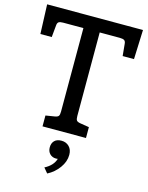

<svg xmlns="http://www.w3.org/2000/svg" viewBox="-142 -807 894 1161"><g transform="rotate(15 305.0 -226.0)"><path d="M605 -720 598 -536H527L520 -609Q519 -626 510.5 -632Q502 -638 482 -638H356V-115Q356 -95 361.5 -87.5Q367 -80 385 -77L441 -68V0H169V-68L225 -77Q243 -80 248.5 -87.5Q254 -95 254 -115V-638H127Q107 -638 99 -632Q91 -626 90 -609L83 -536H12L5 -720ZM370 125Q370 167 341.5 206.5Q313 246 270 268L244 237Q296 210 309 166Q305 167 298 167Q274 167 259 151.5Q244 136 244 111Q244 85 259 69.5Q274 54 303 54Q332 54 351 73Q370 92 370 125Z"/></g></svg>

Font: Enriqueta Medium
Style: Regular
Weight: 500
Designer: Viviana Monsalve, Gustavo Ibarra
Foundry: 72Puntos
Version: Version 2.000